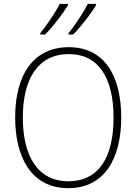

<svg xmlns="http://www.w3.org/2000/svg" viewBox="-20 -971 711 1001"><path d="M480 -943V-951H438C417 -910 371 -838 337 -798V-791H361C402 -831 457 -903 480 -943ZM334 -943V-951H292C270 -909 225 -840 190 -798V-791H215C257 -832 310 -903 334 -943ZM612 -358C612 -581 521 -725 339 -725C157 -725 59 -585 59 -359C59 -152 143 10 336 10C528 10 612 -149 612 -358ZM99 -359C99 -558 177 -689 339 -689C491 -689 572 -569 572 -358C572 -153 497 -26 336 -26C177 -26 99 -157 99 -359Z"/></svg>

Font: Noto Sans Devanagari SemiCondensed ExtraLight
Style: Regular
Weight: 200
Width: 4
Designer: Jelle Bosma - Monotype Design Team
Foundry: Monotype Imaging Inc.
Version: Version 2.004